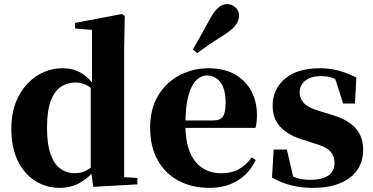

<svg xmlns="http://www.w3.org/2000/svg" viewBox="-20 -894 1811 931"><path d="M269 17Q204 17 150.5 -17Q97 -51 66 -115Q35 -179 35 -269Q35 -360 69.5 -426Q104 -492 160.5 -527.5Q217 -563 283 -563Q337 -563 377 -538Q417 -513 450 -462H459L440 -450Q417 -474 393.5 -484Q370 -494 347 -494Q309 -494 277.5 -474.5Q246 -455 227 -407Q208 -359 208 -275Q208 -194 225.5 -145.5Q243 -97 273.5 -75.5Q304 -54 342 -54Q368 -54 391.5 -64Q415 -74 437 -96L459 -80H448Q415 -35 370 -9Q325 17 269 17ZM432 12 420 -77V-79V-471L426 -483V-749L344 -756V-783L571 -826L585 -817L582 -657V-35L646 -31V0Z M996 17Q912 17 847 -17Q782 -51 745 -116.5Q708 -182 708 -275Q708 -368 748 -432.5Q788 -497 852.5 -530Q917 -563 990 -563Q1068 -563 1120.5 -532.5Q1173 -502 1199.5 -450.5Q1226 -399 1226 -335Q1226 -301 1219 -274H777V-310H1014Q1049 -310 1061.5 -329.5Q1074 -349 1074 -395Q1074 -462 1049 -495Q1024 -528 983 -528Q955 -528 931 -504Q907 -480 893 -428Q879 -376 879 -290Q879 -207 901.5 -154.5Q924 -102 963.5 -78Q1003 -54 1053 -54Q1106 -54 1141 -75Q1176 -96 1201 -131L1220 -118Q1189 -53 1131.5 -18Q1074 17 996 17ZM915 -654Q932 -683 950.5 -716Q969 -749 1000 -806Q1020 -841 1039 -857.5Q1058 -874 1083 -874Q1103 -874 1121 -858.5Q1139 -843 1139 -817Q1139 -794 1122 -771.5Q1105 -749 1070 -727Q1019 -695 990 -675Q961 -655 937 -637Z M1497 17Q1439 17 1391 4.5Q1343 -8 1299 -33L1307 -169H1371L1405 -22L1351 -29V-65Q1385 -43 1415 -32.5Q1445 -22 1484 -22Q1541 -22 1571.5 -42.5Q1602 -63 1602 -104Q1602 -136 1582.5 -159Q1563 -182 1503 -199L1445 -218Q1378 -238 1340 -278Q1302 -318 1302 -382Q1302 -461 1361.5 -512Q1421 -563 1531 -563Q1581 -563 1622.5 -551.5Q1664 -540 1708 -518L1701 -392H1644L1598 -535L1646 -517V-487Q1616 -507 1593 -516Q1570 -525 1535 -525Q1489 -525 1461 -503.5Q1433 -482 1433 -444Q1433 -417 1453 -394.5Q1473 -372 1531 -355L1590 -337Q1669 -313 1705 -271.5Q1741 -230 1741 -168Q1741 -110 1711.5 -68.5Q1682 -27 1627.5 -5Q1573 17 1497 17Z"/></svg>

Font: Noto Serif JP ExtraLight Black
Style: Regular
Weight: 900
Version: Version 2.003-H1;hotconv 1.1.1;makeotfexe 2.6.0